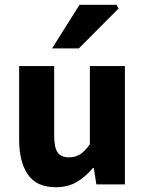

<svg xmlns="http://www.w3.org/2000/svg" viewBox="-20 -773 608 805"><path d="M214 12Q133.3 12 96.7 -41.5Q60.2 -95 60.2 -188V-496H207.1V-207Q207.1 -153.2 222 -133.3Q236.9 -113.3 268.5 -113.3Q296 -113.3 315.8 -126Q335.5 -138.6 356.8 -167.9V-496H503.7V0H384L373.3 -68.6H369.7Q338.8 -31.8 301.7 -9.9Q264.5 12 214 12ZM198.2 -570 313.5 -753H468.5L477.1 -737.4L310.6 -570Z"/></svg>

Font: SourceSans3VF
Style: Regular
Weight: 200
Designer: Paul D. Hunt
Foundry: Adobe
Version: Version 3.052;hotconv 1.1.0;makeotfexe 2.6.0